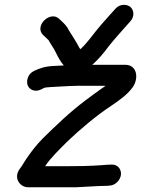

<svg xmlns="http://www.w3.org/2000/svg" viewBox="-20 -781 596 812"><path d="M162.6 -632.7 172.3 -623.6C177.6 -618.8 181.3 -615.3 185.2 -611.4C189.8 -604.3 196.9 -590.3 205.1 -578.7C220.3 -555.8 235.9 -504.2 277.5 -481.6C313.5 -462.2 360.6 -498 375.8 -512C396.6 -531.1 418 -555.7 438.2 -583.3C463 -615.4 502.8 -658.3 530.3 -689.8C550.8 -711.7 546.1 -739.3 531.3 -751.7C517.5 -763.3 487.6 -766.5 467.6 -743.5C449.4 -722.7 426.9 -698.9 404.2 -672.3C372.3 -634.9 349 -598.5 319.5 -572.8C318.2 -574.9 315.9 -578.4 314.7 -580.5C302.1 -605 286.9 -627.6 272.8 -650.3C263.3 -670.2 252.6 -680.3 239.7 -692.3L230.2 -701.3C192.2 -737.7 123 -670.7 162.6 -632.7ZM300.7 11C345.6 9.3 393.2 5 431.2 5C435.2 5 439 4.4 442.8 4C469.8 3.1 489.4 -21.4 491.5 -42.2C493.5 -62 481.3 -85 453.4 -85C439 -85 429.4 -83.9 409.6 -82.4C359.8 -78.8 308.8 -78 253.3 -78H170.6C195.8 -115.4 229.5 -147.1 267 -184.7C318.3 -234.1 389.2 -293.2 449.4 -333C479.4 -353.4 519 -379.9 542 -413.2C567.2 -449.7 560.3 -507 509.7 -507H366.1C311.8 -508.6 255.9 -504.4 206.8 -502C170.3 -500.4 148.2 -492.4 124.5 -481.4C95.8 -468 90.1 -436.3 97.7 -418.7C105.3 -401.2 129 -389.7 154.7 -403.2L164.7 -408.3C169.2 -410.8 176.4 -411.9 197.2 -413C247.4 -415.5 299.5 -419.7 350.3 -418H426.6C421.2 -414.2 414.8 -409.7 407.5 -404.9C388.4 -391.4 366.8 -375.6 340.8 -356C273.7 -305.6 217 -250.4 160.6 -195.2C132.3 -166.6 111.9 -139 92.4 -110.8C78.5 -90.6 76.6 -83.4 64.7 -68.4C35 -31 62.4 11 99.3 11Z"/></svg>

Font: Just Breathe
Style: BdObl3
Weight: 400
Foundry: Cannot Into Space Fonts
Version: Version 0.72